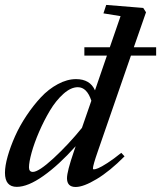

<svg xmlns="http://www.w3.org/2000/svg" viewBox="-25 -745 652 777"><path d="M43 11.2Q-4.9 11.2 -4.9 -45.9Q-4.9 -73.7 6.1 -112.5Q17.1 -151.4 35.9 -193.6Q54.7 -235.8 82.3 -277.1Q109.9 -318.4 140.6 -351.3Q171.4 -384.3 209 -404.5Q246.6 -424.8 282.7 -424.8Q339.4 -424.8 359.4 -379.4L407.7 -520H316.4V-553.7H419.4L462.9 -679.7L393.6 -690.9L404.8 -725.1L554.7 -712.9L565.9 -695.3L516.6 -553.7H606.9V-520H504.9L370.6 -131.8Q351.1 -75.7 351.1 -63.5Q351.1 -59.6 355 -59.6Q360.8 -59.6 372.8 -64.5Q384.8 -69.3 409.9 -85.4Q435.1 -101.6 465.8 -126.5L479 -112.3Q419.4 -52.2 366.2 -20.3Q313 11.7 281.2 11.7Q246.1 11.7 246.1 -23.9Q246.1 -50.8 273.9 -131.8L281.2 -153.3Q212.9 -77.1 150.4 -33Q87.9 11.2 43 11.2ZM92.3 -67.9Q92.3 -49.3 107.9 -49.3Q131.8 -49.3 191.9 -104.7Q252 -160.2 306.6 -227.5L344.7 -337.4Q326.7 -392.1 290 -392.1Q261.7 -392.1 231.4 -365Q201.2 -337.9 177 -297.4Q152.8 -256.8 133.3 -211.7Q113.8 -166.5 103 -127.7Q92.3 -88.9 92.3 -67.9Z"/></svg>

Font: Elstob 18pt SemiBold
Style: Italic
Weight: 600
Italic angle: -20°
Designer: Peter S. Baker
Version: Version 1.015